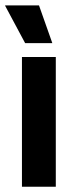

<svg xmlns="http://www.w3.org/2000/svg" viewBox="-26 -706 288 726"><path d="M185 0H57V-490.5H185ZM171.5 -544 121.5 -685.5H-6.5V-684L69 -543H171.5Z"/></svg>

Font: Anek Malayalam Medium SemiBold
Style: Regular
Weight: 600
Version: Version 1.003